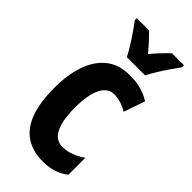

<svg xmlns="http://www.w3.org/2000/svg" viewBox="-244 -822 887 887"><g transform="rotate(45 199.5 -378.0)"><path d="M241.2 9.8Q172.9 9.8 127.2 -20.8Q81.5 -51.3 58.8 -113.5Q36.1 -175.8 36.1 -271Q36.1 -354 58.1 -418.7Q80.1 -483.4 126 -520.3Q171.9 -557.1 243.2 -557.1Q283.7 -557.1 316.2 -548.1Q348.6 -539.1 377 -521L340.8 -417Q318.4 -430.7 296.6 -437.3Q274.9 -443.8 252.9 -443.8Q226.1 -443.8 207 -424.1Q188 -404.3 178 -366Q168 -327.6 168 -271Q168 -214.8 178 -177.2Q188 -139.6 207.3 -120.8Q226.6 -102.1 254.9 -102.1Q282.7 -102.1 311 -112.3Q339.4 -122.6 366.2 -142.1V-30.8Q339.8 -9.8 307.4 0Q274.9 9.8 241.2 9.8ZM172.9 -606Q163.6 -625.5 146.7 -652.6Q129.9 -679.7 111.3 -706.8Q92.8 -733.9 78.1 -752.9V-766.1H157.2Q173.8 -751 192.9 -730.2Q211.9 -709.5 231.9 -685.1Q254.9 -712.4 272.2 -730.7Q289.6 -749 308.1 -766.1H386.2V-752.9Q372.1 -733.9 354 -707.5Q335.9 -681.2 319.3 -654.1Q302.7 -627 292 -606Z"/></g></svg>

Font: Open Sans Condensed
Style: Regular
Weight: 400
Width: 3
Designer: Monotype Design Team
Foundry: Monotype Imaging Inc.
Version: Version 3.000